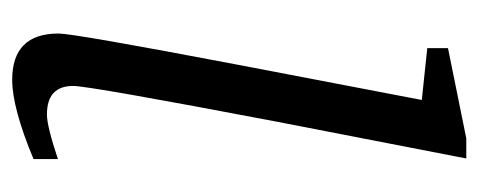

<svg xmlns="http://www.w3.org/2000/svg" viewBox="-255 -521 785 315"><g transform="rotate(90 137.5 -363.5)"><path d="M241 -26Q157 9 111 9Q35 9 35 -67Q35 -92 86 -360Q115 -512 144 -663L59 -672V-706L207 -736H240Q210 -582 180 -427Q121 -117 121 -91Q121 -48 168 -48Q187 -48 241 -66Z"/></g></svg>

Font: Apparatus SIL
Style: Italic
Weight: 400
Italic angle: -11°
Version: Version 1.0